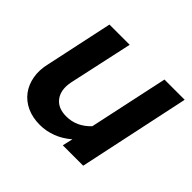

<svg xmlns="http://www.w3.org/2000/svg" viewBox="-128 -669 832 832"><g transform="rotate(45 288.0 -252.5)"><path d="M234 -513Q218 -439 202 -366Q186 -293 170 -219Q159 -165 183 -132Q207 -99 259 -99Q322 -99 369 -149Q389 -240 408 -331Q427 -422 447 -513H571Q544 -384 516.5 -256.5Q489 -129 462 0H337Q340 -12 342.5 -24Q345 -36 348 -48Q316 -20 279 -6Q242 8 204 8Q159 8 124.5 -8Q90 -24 68.5 -52.5Q47 -81 40 -120Q33 -159 44 -204Q61 -282 77 -358.5Q93 -435 110 -513Z"/></g></svg>

Font: Rosa Sans SemiBold
Style: Italic
Weight: 600
Italic angle: -12°
Designer: Pentagram / MCKL
Foundry: Pentagram / MCKL
Version: Version 1.005;September 16, 2019;FontCreator 11.5.0.2425 64-